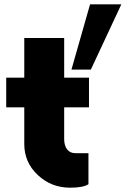

<svg xmlns="http://www.w3.org/2000/svg" viewBox="-20 -860 582 890"><path d="M397.5 -840H542.5L401.2 -537.5H311.2ZM277.5 -683.8V-500H392.5V-362.5H277.5V-215Q277.5 -185 291.2 -167.5Q305 -150 328.8 -150H390V-6.2Q366.2 10 305 10Q217.5 10 155 -48.8Q92.5 -107.5 92.5 -192.5V-362.5H8.8V-500H92.5V-683.8Z"/></svg>

Font: Now Black
Style: Regular
Weight: 900
Designer: Alfredo Marco Pradil
Foundry: Alfredo Marco Pradil
Version: Version 1.002;PS 001.002;hotconv 1.0.88;makeotf.lib2.5.64775